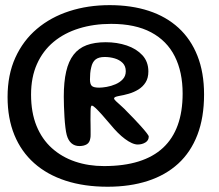

<svg xmlns="http://www.w3.org/2000/svg" viewBox="-20 -675 853 748"><path d="M399 52.5Q308 52.5 235.8 29Q163.5 5.5 113 -39.5Q62.5 -84.5 36 -149.2Q9.5 -214 9.5 -297Q9.5 -384 39.8 -450.5Q70 -517 123.8 -562.5Q177.5 -608 250 -631.5Q322.5 -655 407 -655Q491.5 -655 559.5 -632.8Q627.5 -610.5 675.5 -566.5Q723.5 -522.5 749.2 -457.5Q775 -392.5 775 -307Q775 -217 749 -149.5Q723 -82 674 -37.2Q625 7.5 555.5 30Q486 52.5 399 52.5ZM385 -28Q462.5 -28 520 -46Q577.5 -64 615.5 -99.5Q653.5 -135 672.5 -187.8Q691.5 -240.5 691.5 -310.5Q691.5 -394.5 661 -455.2Q630.5 -516 568.8 -549Q507 -582 413 -582Q345 -582 287.8 -564.2Q230.5 -546.5 188.8 -511.8Q147 -477 124 -425.5Q101 -374 101 -306.5Q101 -237 122.2 -184.8Q143.5 -132.5 182.2 -97.8Q221 -63 272.8 -45.5Q324.5 -28 385 -28ZM289.5 -106Q271 -106 258.5 -116.8Q246 -127.5 240 -149Q237 -160 234.8 -178.5Q232.5 -197 231.2 -218.5Q230 -240 229.2 -261Q228.5 -282 228.5 -298.5Q228.5 -356 237.8 -396.2Q247 -436.5 266.8 -462Q286.5 -487.5 317.5 -499Q348.5 -510.5 392 -510.5Q436 -510.5 473.8 -497.8Q511.5 -485 534.8 -459.8Q558 -434.5 558 -396.5Q558 -371 547.2 -354Q536.5 -337 519 -326.2Q501.5 -315.5 481.5 -309.8Q461.5 -304 443 -301Q433 -299 428.8 -297Q424.5 -295 424.5 -291Q424.5 -288 432.2 -280.5Q440 -273 452 -262.5Q464 -252 476 -239Q487 -228 501 -213.5Q515 -199 528.2 -184.2Q541.5 -169.5 550.5 -158Q559.5 -146.5 559.5 -143Q559.5 -128 546.5 -120Q533.5 -112 516.5 -112Q506 -112 493.2 -117.8Q480.5 -123.5 466.8 -133.8Q453 -144 439 -158Q425 -172 411.5 -188.5Q392.5 -211 377.5 -227.8Q362.5 -244.5 352.5 -254Q342.5 -263.5 338 -263.5Q335.5 -263.5 334.2 -258.8Q333 -254 332.8 -242.2Q332.5 -230.5 332.5 -208.5Q332.5 -202 332.8 -191.5Q333 -181 333 -170Q333 -159 333 -150Q333 -141 332 -137Q329.5 -119.5 318 -112.8Q306.5 -106 289.5 -106ZM366.5 -333.5Q378 -333.5 395.5 -336.5Q413 -339.5 430 -346.8Q447 -354 458.5 -366.5Q470 -379 470 -397.5Q470 -417.5 457.8 -429.8Q445.5 -442 426.8 -447.5Q408 -453 388 -453Q364.5 -453 352.2 -443.2Q340 -433.5 335.5 -413Q332.5 -401.5 331.5 -389.2Q330.5 -377 330.5 -365.5Q330.5 -347 337.8 -340.2Q345 -333.5 366.5 -333.5Z"/></svg>

Font: Gluten Thin Medium
Style: Regular
Weight: 500
Version: Version 1.300